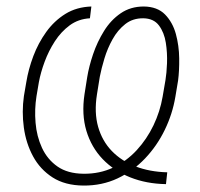

<svg xmlns="http://www.w3.org/2000/svg" viewBox="-20 -558 611 588"><path d="M492.2 -30.3 488.3 5.9Q428.2 4.9 378.7 -14.9Q329.1 -34.7 294.4 -70.8Q259.8 -106.9 244.6 -157.2Q229.5 -207.5 238.8 -269.5L247.1 -321.8Q252.4 -354.5 265.1 -392.1Q277.8 -429.7 298.6 -463.1Q319.3 -496.6 349.6 -517.3Q379.9 -538.1 420.4 -538.1Q461.9 -537.6 485.4 -513.7Q508.8 -489.7 518.6 -453.9Q528.3 -418 528.8 -379.6Q529.3 -341.3 525.4 -311.5L517.1 -261.7Q508.3 -209 484.6 -160.2Q460.9 -111.3 424.3 -72.8Q387.7 -34.2 340.1 -11.7Q292.5 10.7 235.4 10.3Q179.2 9.8 141.1 -14.6Q103 -39.1 81.3 -79.1Q59.6 -119.1 53 -167.5Q46.4 -215.8 53.2 -263.7L60.5 -306.2Q66.9 -345.7 82 -386Q97.2 -426.3 121.6 -460.2Q146 -494.1 180.2 -515.4Q214.4 -536.6 259.8 -538.1L255.4 -502Q220.2 -500 193.6 -480.5Q167 -460.9 147.9 -431.4Q128.9 -401.9 116.7 -368.9Q104.5 -335.9 99.1 -306.6L91.8 -263.7Q85.4 -223.6 88.9 -182.1Q92.3 -140.6 108.6 -105.2Q125 -69.8 156 -48.1Q187 -26.4 235.8 -25.9Q285.6 -25.4 326.7 -44.9Q367.7 -64.5 398.7 -98.1Q429.7 -131.8 450 -174.1Q470.2 -216.3 478 -261.7L486.8 -313Q490.2 -333 491.5 -364.5Q492.7 -396 487.8 -427.2Q482.9 -458.5 466.8 -480Q450.7 -501.5 418.9 -502Q386.7 -502.4 363.5 -484.1Q340.3 -465.8 324.7 -437.7Q309.1 -409.7 299.8 -378.9Q290.5 -348.1 285.6 -322.8L276.9 -268.6Q268.1 -213.4 280.5 -169.7Q293 -126 322.5 -95.5Q352.1 -64.9 395.3 -48.3Q438.5 -31.7 492.2 -30.3Z"/></svg>

Font: Roboto ExtraLight
Style: Italic
Weight: 250
Designer: Christian Robertson
Foundry: Google
Version: Version 3.009; 2024